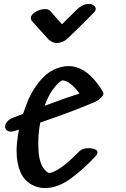

<svg xmlns="http://www.w3.org/2000/svg" viewBox="-20 -985 640 973"><path d="M206 -449Q304 -486 383 -511Q350 -557 316 -573Q309 -576 302.5 -577Q296 -578 295 -578Q296 -577 293.5 -576Q291 -575 289 -575Q238 -536 206 -449ZM327 -650Q423 -650 501 -521Q504 -517 504 -511Q504 -500 490 -488Q479 -476 462 -469Q362 -425 184 -364Q174 -313 174 -259Q174 -234 175 -223Q177 -178 193 -145Q198 -134 207.5 -124Q217 -114 222 -111Q225 -109 232 -109Q239 -109 248.5 -113Q258 -117 270 -124Q299 -141 324 -163Q349 -185 384 -220Q398 -234 431 -234Q449 -234 461.5 -228.5Q474 -223 474 -213Q474 -204 464 -193Q402 -126 337 -79Q272 -32 207 -32Q176 -32 149 -45Q104 -66 84 -112Q64 -158 64 -220Q64 -266 76 -328L68 -326L60 -323Q45 -318 36 -318Q22 -318 14 -325Q6 -332 6 -343Q6 -356 16.5 -368.5Q27 -381 48 -389L97 -408Q106 -436 124 -481Q152 -543 194 -588Q236 -633 293 -646Q309 -650 327 -650ZM142 -878Q136 -886 136 -893Q136 -910 160 -924.5Q184 -939 208 -939Q226 -939 235 -929L294 -862L371 -938Q383 -950 398.5 -957.5Q414 -965 430 -965Q438 -965 442 -964Q452 -962 458.5 -955Q465 -948 465 -940Q465 -931 457 -923L423 -888Q406 -871 374 -839.5Q342 -808 318 -786Q309 -778 295 -772.5Q281 -767 268 -767Q258 -767 251 -770Q243 -772 238 -777Q228 -782 226 -785Z"/></svg>

Font: Sedgwick Ave
Style: Regular
Weight: 400
Designer: Kevin Burke, Pedro Vergani
Foundry: Google, Inc.
Version: Version 1.000